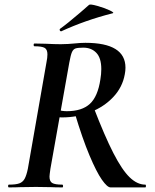

<svg xmlns="http://www.w3.org/2000/svg" viewBox="-20 -814 675 834"><path d="M19 -12Q49 -12 64 -17.5Q79 -23 87 -37.5Q95 -52 101 -81L182 -544Q186 -563 186 -578Q186 -599 174 -606Q162 -613 130 -613Q126 -613 126 -619Q126 -625 130 -625L178 -624Q218 -622 244 -622Q261 -622 275.5 -623Q290 -624 301 -625Q330 -628 351 -628Q525 -628 525 -520Q525 -506 522 -491Q512 -435 472 -392.5Q432 -350 373.5 -327Q315 -304 250 -304Q231 -304 227 -306L233 -337Q239 -334 250 -332.5Q261 -331 270 -331Q336 -331 370.5 -363Q405 -395 416 -469Q420 -492 420 -514Q420 -562 398.5 -584.5Q377 -607 342 -607Q318 -607 308 -603.5Q298 -600 292.5 -587.5Q287 -575 281 -542L199 -81Q195 -53 195 -47Q195 -26 207 -19Q219 -12 250 -12Q254 -12 254 -6Q254 0 251 0Q220 0 203 -1L136 -2L67 -1Q50 0 19 0Q15 0 15 -6Q15 -12 19 -12ZM305 -322 386 -349Q435 -222 472.5 -149Q510 -76 543 -44Q576 -12 611 -12Q614 -12 614 -6Q614 0 611 0H460Q446 0 422.5 -33.5Q399 -67 368.5 -139.5Q338 -212 305 -322ZM245 -678Q241 -678 239.5 -682.5Q238 -687 241 -689Q272 -711 328 -759Q341 -771 367 -793Q372 -797 402.5 -788.5Q433 -780 456.5 -769Q480 -758 468 -756Q350 -726 246 -678Z"/></svg>

Font: Cormorant Garamond
Style: Bold Italic
Weight: 700
Italic angle: -10°
Designer: Christian Thalmann (Catharsis Fonts)
Foundry: Catharsis Fonts
Version: Version 4.000